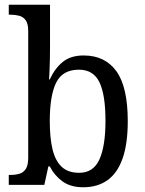

<svg xmlns="http://www.w3.org/2000/svg" viewBox="-20 -780 610 810"><path d="M331 10Q278 10 244 -14.5Q210 -39 190 -78H184L167 0H17V-42H24Q45 -42 62 -47Q79 -52 89 -67.5Q99 -83 99 -114V-650Q99 -680 88.5 -694.5Q78 -709 61 -713.5Q44 -718 24 -718H17V-760H191V-576Q191 -558 190.5 -532Q190 -506 189 -482Q188 -458 187 -445H190Q211 -491 244.5 -518.5Q278 -546 333 -546Q423 -546 471 -479.5Q519 -413 519 -269Q519 -173 497 -111Q475 -49 433 -19.5Q391 10 331 10ZM314 -51Q374 -51 399.5 -107.5Q425 -164 425 -270Q425 -380 399.5 -433Q374 -486 313 -486Q244 -486 217 -431.5Q190 -377 190 -269Q190 -199 201.5 -150.5Q213 -102 240 -76.5Q267 -51 314 -51Z"/></svg>

Font: Noto Serif Khmer SemiCondensed
Style: Regular
Weight: 400
Width: 4
Designer: Danh Hong and the Monotype Design Team
Foundry: Monotype Imaging Inc.
Version: Version 2.004